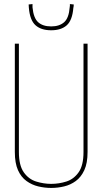

<svg xmlns="http://www.w3.org/2000/svg" viewBox="-20 -915 504 945"><path d="M53 -167V-700H73V-167Q73 -101 97 -67Q121 -33 158 -21.5Q195 -10 232 -10Q270 -10 306.5 -21.5Q343 -33 367 -67Q391 -101 391 -167V-700H411V-167Q411 -112 395 -77.5Q379 -43 353 -24Q327 -5 295.5 2.5Q264 10 232 10Q200 10 168.5 2.5Q137 -5 110.5 -24Q84 -43 68.5 -77.5Q53 -112 53 -167ZM232 -766Q182 -766 154.5 -791Q127 -816 122 -877Q121 -885 121 -893L140 -895Q140 -891 140 -887Q140 -883 140 -879Q145 -826 168 -805.5Q191 -785 232 -785Q272 -785 295.5 -805.5Q319 -826 323 -879Q324 -883 324 -887Q324 -891 324 -895L343 -893Q343 -889 342.5 -884.5Q342 -880 341 -876Q336 -815 308.5 -790.5Q281 -766 232 -766Z"/></svg>

Font: Georama SemiCondensed Thin
Style: Regular
Weight: 100
Width: 4
Designer: Jean-Baptiste Levee
Foundry: Production Type
Version: Version 1.000